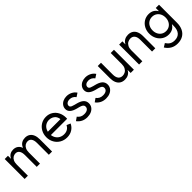

<svg xmlns="http://www.w3.org/2000/svg" viewBox="300 -1863 3432 3432"><g transform="rotate(-45 2015.5 -147.0)"><path d="M65.4 -503.9H147.5V0H65.4ZM272.5 -439.5Q239.3 -439.5 210.4 -421.9Q181.6 -404.3 164.6 -368.7Q147.5 -333 147.5 -281.2L137.7 -359.4V-430.7H163.1L137.7 -359.4Q137.7 -406.2 156.7 -441.9Q175.8 -477.5 210.4 -497.6Q245.1 -517.6 291 -517.6Q342.8 -517.6 379.4 -492.7Q416 -467.8 434.6 -420.9Q453.1 -374 453.1 -308.6V0H371.1V-296.9Q371.1 -366.2 345.7 -402.8Q320.3 -439.5 272.5 -439.5ZM578.1 -439.5Q544.9 -439.5 516.1 -421.9Q487.3 -404.3 470.2 -368.7Q453.1 -333 453.1 -281.2L431.6 -359.4V-416H457L431.6 -359.4Q431.6 -406.2 451.2 -441.9Q470.7 -477.5 506.8 -497.6Q543 -517.6 590.8 -517.6Q644.5 -517.6 682.1 -492.7Q719.7 -467.8 739.3 -420.9Q758.8 -374 758.8 -308.6V0H676.8V-296.9Q676.8 -366.2 651.4 -402.8Q626 -439.5 578.1 -439.5Z M866.2 -252Q866.2 -327.1 899.4 -387.7Q932.6 -448.2 990.2 -482.9Q1047.9 -517.6 1119.1 -517.6Q1190.4 -517.6 1246.1 -482.9Q1301.8 -448.2 1333 -387.7Q1364.3 -327.1 1364.3 -252Q1364.3 -242.2 1363.3 -223.6H932.6V-303.7H1282.2L1274.4 -293Q1274.4 -334 1254.4 -367.7Q1234.4 -401.4 1199.2 -420.4Q1164.1 -439.5 1119.1 -439.5Q1070.3 -439.5 1031.7 -415.5Q993.2 -391.6 971.7 -349.1Q950.2 -306.6 950.2 -252Q950.2 -197.3 973.6 -154.3Q997.1 -111.3 1038.1 -87.9Q1079.1 -64.5 1130.9 -64.5Q1182.6 -64.5 1219.2 -87.4Q1255.9 -110.4 1275.4 -151.4L1347.7 -120.1Q1318.4 -57.6 1261.7 -22Q1205.1 13.7 1128.9 13.7Q1054.7 13.7 994.6 -21Q934.6 -55.7 900.4 -116.7Q866.2 -177.7 866.2 -252Z M1444.3 -82 1510.7 -128.9Q1536.1 -95.7 1566.9 -80.1Q1597.7 -64.5 1639.6 -64.5Q1692.4 -64.5 1721.7 -85.4Q1751 -106.4 1751 -143.6Q1751 -164.1 1741.2 -177.7Q1731.4 -191.4 1708 -202.1Q1684.6 -212.9 1643.6 -222.7L1616.2 -229.5Q1538.1 -250 1500 -284.2Q1461.9 -318.4 1461.9 -369.1Q1461.9 -411.1 1485.4 -445.3Q1508.8 -479.5 1549.3 -498.5Q1589.8 -517.6 1639.6 -517.6Q1696.3 -517.6 1745.6 -492.7Q1794.9 -467.8 1824.2 -422.9L1755.9 -377.9Q1734.4 -408.2 1705.1 -423.8Q1675.8 -439.5 1639.6 -439.5Q1597.7 -439.5 1571.8 -419.9Q1545.9 -400.4 1545.9 -369.1Q1545.9 -353.5 1554.2 -342.8Q1562.5 -332 1581.5 -323.2Q1600.6 -314.5 1635.7 -305.7L1663.1 -298.8Q1752.9 -277.3 1793.9 -239.7Q1835 -202.1 1835 -143.6Q1835 -97.7 1810.5 -62Q1786.1 -26.4 1741.7 -6.3Q1697.3 13.7 1639.6 13.7Q1578.1 13.7 1529.3 -10.3Q1480.5 -34.2 1444.3 -82Z M1918.9 -82 1985.4 -128.9Q2010.7 -95.7 2041.5 -80.1Q2072.3 -64.5 2114.3 -64.5Q2167 -64.5 2196.3 -85.4Q2225.6 -106.4 2225.6 -143.6Q2225.6 -164.1 2215.8 -177.7Q2206.1 -191.4 2182.6 -202.1Q2159.2 -212.9 2118.2 -222.7L2090.8 -229.5Q2012.7 -250 1974.6 -284.2Q1936.5 -318.4 1936.5 -369.1Q1936.5 -411.1 1960 -445.3Q1983.4 -479.5 2023.9 -498.5Q2064.5 -517.6 2114.3 -517.6Q2170.9 -517.6 2220.2 -492.7Q2269.5 -467.8 2298.8 -422.9L2230.5 -377.9Q2209 -408.2 2179.7 -423.8Q2150.4 -439.5 2114.3 -439.5Q2072.3 -439.5 2046.4 -419.9Q2020.5 -400.4 2020.5 -369.1Q2020.5 -353.5 2028.8 -342.8Q2037.1 -332 2056.2 -323.2Q2075.2 -314.5 2110.4 -305.7L2137.7 -298.8Q2227.5 -277.3 2268.6 -239.7Q2309.6 -202.1 2309.6 -143.6Q2309.6 -97.7 2285.2 -62Q2260.7 -26.4 2216.3 -6.3Q2171.9 13.7 2114.3 13.7Q2052.7 13.7 2003.9 -10.3Q1955.1 -34.2 1918.9 -82Z M2827.1 0H2745.1V-503.9H2827.1ZM2608.4 -64.5Q2644.5 -64.5 2675.8 -82Q2707 -99.6 2726.1 -135.3Q2745.1 -170.9 2745.1 -222.7L2756.8 -144.5V-73.2H2729.5L2756.8 -144.5Q2756.8 -97.7 2735.8 -62Q2714.8 -26.4 2677.2 -6.3Q2639.6 13.7 2590.8 13.7Q2535.2 13.7 2496.1 -11.2Q2457 -36.1 2437 -83Q2417 -129.9 2417 -195.3V-503.9H2499V-207Q2499 -137.7 2527.3 -101.1Q2555.7 -64.5 2608.4 -64.5Z M2958 -503.9H3040V0H2958ZM3176.8 -439.5Q3140.6 -439.5 3109.4 -421.9Q3078.1 -404.3 3059.1 -368.7Q3040 -333 3040 -281.2L3028.3 -359.4V-430.7H3055.7L3028.3 -359.4Q3028.3 -406.2 3049.3 -441.9Q3070.3 -477.5 3107.9 -497.6Q3145.5 -517.6 3194.3 -517.6Q3250 -517.6 3289.1 -492.7Q3328.1 -467.8 3348.1 -420.9Q3368.2 -374 3368.2 -308.6V0H3286.1V-296.9Q3286.1 -366.2 3257.8 -402.8Q3229.5 -439.5 3176.8 -439.5Z M3715.8 -2Q3647.5 -2 3592.8 -35.6Q3538.1 -69.3 3506.8 -128.4Q3475.6 -187.5 3475.6 -259.8Q3475.6 -332 3506.8 -391.1Q3538.1 -450.2 3592.8 -483.9Q3647.5 -517.6 3715.8 -517.6Q3779.3 -517.6 3824.7 -487.3Q3870.1 -457 3894 -399.4Q3918 -341.8 3918 -259.8L3868.2 -427.7H3930.7V-91.8H3868.2L3918 -259.8Q3918 -178.7 3894 -120.6Q3870.1 -62.5 3824.7 -32.2Q3779.3 -2 3715.8 -2ZM3887.7 -259.8Q3887.7 -312.5 3866.7 -353Q3845.7 -393.6 3808.6 -416.5Q3771.5 -439.5 3723.6 -439.5Q3675.8 -439.5 3638.7 -416.5Q3601.6 -393.6 3580.6 -352.5Q3559.6 -311.5 3559.6 -259.8Q3559.6 -208 3580.6 -167Q3601.6 -126 3638.7 -103Q3675.8 -80.1 3723.6 -80.1Q3771.5 -80.1 3808.6 -103Q3845.7 -126 3866.7 -167Q3887.7 -208 3887.7 -259.8ZM3486.3 97.7 3554.7 54.7Q3586.9 103.5 3624.5 125Q3662.1 146.5 3713.9 146.5Q3796.9 146.5 3840.3 96.2Q3883.8 45.9 3883.8 -50.8V-118.2L3906.2 -252L3883.8 -402.3V-503.9H3965.8V-50.8Q3965.8 35.2 3935.5 97.2Q3905.3 159.2 3848.6 191.9Q3792 224.6 3713.9 224.6Q3639.6 224.6 3583.5 192.9Q3527.3 161.1 3486.3 97.7Z"/></g></svg>

Font: Wanted Sans Variable
Style: Regular
Weight: 400
Designer: Original Design by Kil Hyung-jin and Kang Hanbin, Wanted Lab, Inc; Hangeul from Source Han Sans by Jang Soo-young and Ka
Foundry: Wanted Lab, Inc.
Version: Version 1.003;Glyphs 3.2 (3227)